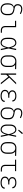

<svg xmlns="http://www.w3.org/2000/svg" viewBox="2894 -3698 812 6640"><g transform="rotate(90 3300.0 -378.0)"><path d="M300 8Q272 8 243.5 2.5Q215 -3 190 -16.5Q165 -30 146 -51.5Q127 -73 115 -99Q103 -125 98.5 -153.5Q94 -182 94 -210V-263Q94 -294 100.5 -323.5Q107 -353 122.5 -379Q138 -405 162.5 -423.5Q187 -442 216 -452Q195 -458 176 -470.5Q157 -483 145 -501.5Q133 -520 127.5 -542Q122 -564 122 -586Q122 -607 127 -628.5Q132 -650 142.5 -669Q153 -688 169 -702.5Q185 -717 204.5 -726Q224 -735 245.5 -739Q267 -743 288 -743Q335 -743 380.5 -729.5Q426 -716 468 -694L448 -660Q412 -680 372 -692.5Q332 -705 291 -705Q266 -705 242 -698Q218 -691 200 -674.5Q182 -658 173 -634.5Q164 -611 164 -587Q164 -568 170 -549.5Q176 -531 187.5 -516.5Q199 -502 217 -493.5Q235 -485 253.5 -481Q272 -477 290.5 -474.5Q309 -472 327.5 -468Q346 -464 364.5 -459Q383 -454 400.5 -447Q418 -440 434 -429Q450 -418 463 -404.5Q476 -391 485 -374Q494 -357 499 -338.5Q504 -320 505 -301Q506 -282 506 -263V-210Q506 -182 501.5 -153.5Q497 -125 485 -99Q473 -73 454 -51.5Q435 -30 410 -16.5Q385 -3 356.5 2.5Q328 8 300 8ZM300 -30Q323 -30 346 -35Q369 -40 388.5 -51.5Q408 -63 423 -81Q438 -99 447 -120Q456 -141 459.5 -164Q463 -187 463 -210V-263Q463 -289 459 -314.5Q455 -340 441.5 -362Q428 -384 406 -398.5Q384 -413 360 -421Q336 -429 310.5 -433Q285 -437 259 -442Q240 -438 222 -429Q204 -420 189.5 -407Q175 -394 164.5 -377Q154 -360 147.5 -341Q141 -322 139 -302.5Q137 -283 137 -263V-210Q137 -187 140.5 -164Q144 -141 153 -120Q162 -99 177 -81Q192 -63 211.5 -51.5Q231 -40 254 -35Q277 -30 300 -30Z M1033 0Q1013 0 992 -3.5Q971 -7 952.5 -16Q934 -25 919 -40Q904 -55 895 -74Q886 -93 882.5 -113.5Q879 -134 879 -155V-492H699V-530H921V-155Q921 -132 927.5 -109Q934 -86 949.5 -69.5Q965 -53 987.5 -45.5Q1010 -38 1033 -38H1111V0Z M1468 8Q1441 8 1414.5 1.5Q1388 -5 1366 -20Q1344 -35 1328 -57Q1312 -79 1302.5 -104.5Q1293 -130 1289.5 -156.5Q1286 -183 1286 -210V-320Q1286 -347 1289.5 -373.5Q1293 -400 1302.5 -425.5Q1312 -451 1328 -473Q1344 -495 1366 -510Q1388 -525 1414.5 -531.5Q1441 -538 1468 -538Q1491 -538 1512.5 -529.5Q1534 -521 1551 -506Q1568 -491 1580.5 -472Q1593 -453 1603 -432.5Q1613 -412 1620.5 -390.5Q1628 -369 1635 -347Q1644 -393 1652 -438.5Q1660 -484 1669 -530H1712Q1698 -465 1684.5 -399Q1671 -333 1656 -268Q1672 -202 1685.5 -134.5Q1699 -67 1714 0H1671Q1662 -47 1653.5 -94.5Q1645 -142 1636 -189Q1629 -167 1621.5 -145Q1614 -123 1604 -102Q1594 -81 1581.5 -61Q1569 -41 1552 -25.5Q1535 -10 1513.5 -1Q1492 8 1468 8ZM1468 -30Q1494 -30 1516 -44Q1538 -58 1552.5 -79Q1567 -100 1576.5 -123.5Q1586 -147 1594 -171Q1602 -195 1608 -219.5Q1614 -244 1619 -268Q1614 -293 1608 -317Q1602 -341 1594 -364.5Q1586 -388 1576 -410.5Q1566 -433 1551.5 -453Q1537 -473 1515 -486.5Q1493 -500 1468 -500Q1447 -500 1426 -494Q1405 -488 1388 -475Q1371 -462 1359 -443.5Q1347 -425 1340.5 -404.5Q1334 -384 1331.5 -362.5Q1329 -341 1329 -320V-210Q1329 -189 1331.5 -167.5Q1334 -146 1340.5 -125.5Q1347 -105 1359 -86.5Q1371 -68 1388 -55Q1405 -42 1426 -36Q1447 -30 1468 -30Z M2099 8Q2071 8 2043 2.5Q2015 -3 1990 -17Q1965 -31 1946 -52.5Q1927 -74 1915 -99.5Q1903 -125 1898.5 -153.5Q1894 -182 1894 -210V-320Q1894 -347 1898 -374Q1902 -401 1913 -426.5Q1924 -452 1941.5 -473Q1959 -494 1982.5 -508.5Q2006 -523 2032.5 -530.5Q2059 -538 2086 -538Q2089 -538 2092.5 -538Q2096 -538 2100 -538L2370 -530V-492L2220 -496Q2240 -482 2255.5 -462Q2271 -442 2281 -418.5Q2291 -395 2294.5 -370Q2298 -345 2298 -320V-210Q2298 -182 2293.5 -154Q2289 -126 2278 -100.5Q2267 -75 2249 -53.5Q2231 -32 2207 -17.5Q2183 -3 2155 2.5Q2127 8 2099 8ZM2099 -30Q2122 -30 2144 -35Q2166 -40 2185 -52Q2204 -64 2218 -82.5Q2232 -101 2240.5 -122Q2249 -143 2252 -165Q2255 -187 2255 -210V-320Q2255 -341 2252.5 -362.5Q2250 -384 2242.5 -404Q2235 -424 2222.5 -442Q2210 -460 2193 -472.5Q2176 -485 2155.5 -491.5Q2135 -498 2113 -499L2100 -500Q2097 -500 2094.5 -500Q2092 -500 2089 -500Q2067 -500 2045.5 -493.5Q2024 -487 2005.5 -475Q1987 -463 1973.5 -445Q1960 -427 1951.5 -406.5Q1943 -386 1940 -364Q1937 -342 1937 -320V-210Q1937 -187 1940.5 -164Q1944 -141 1952.5 -120Q1961 -99 1976 -81.5Q1991 -64 2011 -52Q2031 -40 2053.5 -35Q2076 -30 2099 -30Z M2521 0V-530H2564V-246L2841 -530H2897L2664 -291L2897 0H2845L2824 -26L2635 -261L2564 -188V0Z M3297 8Q3273 8 3248.5 5.5Q3224 3 3201 -4Q3178 -11 3156.5 -22.5Q3135 -34 3118.5 -52.5Q3102 -71 3094 -94.5Q3086 -118 3086 -142Q3086 -166 3093.5 -189Q3101 -212 3117.5 -229.5Q3134 -247 3155 -258.5Q3176 -270 3199 -276Q3179 -283 3160.5 -294Q3142 -305 3128.5 -321Q3115 -337 3108.5 -357.5Q3102 -378 3102 -399Q3102 -421 3109.5 -443Q3117 -465 3132 -481.5Q3147 -498 3166.5 -509.5Q3186 -521 3208 -527Q3230 -533 3252.5 -535.5Q3275 -538 3297 -538Q3319 -538 3341 -536Q3363 -534 3384.5 -527.5Q3406 -521 3425.5 -510.5Q3445 -500 3460 -483.5Q3475 -467 3483.5 -446Q3492 -425 3492 -403Q3492 -402 3492 -401Q3492 -400 3492 -399H3449Q3449 -400 3449 -400.5Q3449 -401 3449 -402Q3449 -419 3442 -434.5Q3435 -450 3423 -461.5Q3411 -473 3395.5 -480.5Q3380 -488 3364 -492.5Q3348 -497 3331 -498.5Q3314 -500 3297 -500Q3280 -500 3263 -498Q3246 -496 3229.5 -492Q3213 -488 3197 -480Q3181 -472 3169 -460Q3157 -448 3151 -431.5Q3145 -415 3145 -398Q3145 -381 3151 -364Q3157 -347 3169.5 -334.5Q3182 -322 3198 -314.5Q3214 -307 3231 -302.5Q3248 -298 3265.5 -296.5Q3283 -295 3300 -295H3359V-256H3300Q3281 -256 3261.5 -254.5Q3242 -253 3223.5 -248Q3205 -243 3187.5 -234.5Q3170 -226 3156 -212.5Q3142 -199 3135.5 -180.5Q3129 -162 3129 -142Q3129 -123 3135.5 -105Q3142 -87 3155.5 -74Q3169 -61 3186.5 -52.5Q3204 -44 3222 -39Q3240 -34 3259 -32Q3278 -30 3297 -30Q3315 -30 3333.5 -31.5Q3352 -33 3369.5 -37.5Q3387 -42 3404 -49.5Q3421 -57 3435 -69Q3449 -81 3457 -97.5Q3465 -114 3465 -133Q3465 -133 3465 -133Q3465 -133 3465 -134H3508Q3508 -133 3508 -132.5Q3508 -132 3508 -132Q3508 -108 3498.5 -86Q3489 -64 3472.5 -47Q3456 -30 3434.5 -19.5Q3413 -9 3390.5 -2.5Q3368 4 3344.5 6Q3321 8 3297 8Z M3900 8Q3872 8 3843.5 2.5Q3815 -3 3790 -16.5Q3765 -30 3746 -51.5Q3727 -73 3715 -99Q3703 -125 3698.5 -153.5Q3694 -182 3694 -210V-263Q3694 -294 3700.5 -323.5Q3707 -353 3722.5 -379Q3738 -405 3762.5 -423.5Q3787 -442 3816 -452Q3795 -458 3776 -470.5Q3757 -483 3745 -501.5Q3733 -520 3727.5 -542Q3722 -564 3722 -586Q3722 -607 3727 -628.5Q3732 -650 3742.5 -669Q3753 -688 3769 -702.5Q3785 -717 3804.5 -726Q3824 -735 3845.5 -739Q3867 -743 3888 -743Q3935 -743 3980.5 -729.5Q4026 -716 4068 -694L4048 -660Q4012 -680 3972 -692.5Q3932 -705 3891 -705Q3866 -705 3842 -698Q3818 -691 3800 -674.5Q3782 -658 3773 -634.5Q3764 -611 3764 -587Q3764 -568 3770 -549.5Q3776 -531 3787.5 -516.5Q3799 -502 3817 -493.5Q3835 -485 3853.5 -481Q3872 -477 3890.5 -474.5Q3909 -472 3927.5 -468Q3946 -464 3964.5 -459Q3983 -454 4000.5 -447Q4018 -440 4034 -429Q4050 -418 4063 -404.5Q4076 -391 4085 -374Q4094 -357 4099 -338.5Q4104 -320 4105 -301Q4106 -282 4106 -263V-210Q4106 -182 4101.5 -153.5Q4097 -125 4085 -99Q4073 -73 4054 -51.5Q4035 -30 4010 -16.5Q3985 -3 3956.5 2.5Q3928 8 3900 8ZM3900 -30Q3923 -30 3946 -35Q3969 -40 3988.5 -51.5Q4008 -63 4023 -81Q4038 -99 4047 -120Q4056 -141 4059.5 -164Q4063 -187 4063 -210V-263Q4063 -289 4059 -314.5Q4055 -340 4041.5 -362Q4028 -384 4006 -398.5Q3984 -413 3960 -421Q3936 -429 3910.5 -433Q3885 -437 3859 -442Q3840 -438 3822 -429Q3804 -420 3789.5 -407Q3775 -394 3764.5 -377Q3754 -360 3747.5 -341Q3741 -322 3739 -302.5Q3737 -283 3737 -263V-210Q3737 -187 3740.5 -164Q3744 -141 3753 -120Q3762 -99 3777 -81Q3792 -63 3811.5 -51.5Q3831 -40 3854 -35Q3877 -30 3900 -30Z M4468 8Q4441 8 4414.5 1.5Q4388 -5 4366 -20Q4344 -35 4328 -57Q4312 -79 4302.5 -104.5Q4293 -130 4289.5 -156.5Q4286 -183 4286 -210V-320Q4286 -347 4289.5 -373.5Q4293 -400 4302.5 -425.5Q4312 -451 4328 -473Q4344 -495 4366 -510Q4388 -525 4414.5 -531.5Q4441 -538 4468 -538Q4491 -538 4512.5 -529.5Q4534 -521 4551 -506Q4568 -491 4580.5 -472Q4593 -453 4603 -432.5Q4613 -412 4620.5 -390.5Q4628 -369 4635 -347Q4644 -393 4652 -438.5Q4660 -484 4669 -530H4712Q4698 -465 4684.5 -399Q4671 -333 4656 -268Q4672 -202 4685.5 -134.5Q4699 -67 4714 0H4671Q4662 -47 4653.5 -94.5Q4645 -142 4636 -189Q4629 -167 4621.5 -145Q4614 -123 4604 -102Q4594 -81 4581.5 -61Q4569 -41 4552 -25.5Q4535 -10 4513.5 -1Q4492 8 4468 8ZM4468 -30Q4494 -30 4516 -44Q4538 -58 4552.5 -79Q4567 -100 4576.5 -123.5Q4586 -147 4594 -171Q4602 -195 4608 -219.5Q4614 -244 4619 -268Q4614 -293 4608 -317Q4602 -341 4594 -364.5Q4586 -388 4576 -410.5Q4566 -433 4551.5 -453Q4537 -473 4515 -486.5Q4493 -500 4468 -500Q4447 -500 4426 -494Q4405 -488 4388 -475Q4371 -462 4359 -443.5Q4347 -425 4340.5 -404.5Q4334 -384 4331.5 -362.5Q4329 -341 4329 -320V-210Q4329 -189 4331.5 -167.5Q4334 -146 4340.5 -125.5Q4347 -105 4359 -86.5Q4371 -68 4388 -55Q4405 -42 4426 -36Q4447 -30 4468 -30ZM4493 -599 4464 -621 4582 -764 4618 -736Z M5099 8Q5071 8 5043 2.5Q5015 -3 4990 -17Q4965 -31 4946 -52.5Q4927 -74 4915 -99.5Q4903 -125 4898.5 -153.5Q4894 -182 4894 -210V-320Q4894 -347 4898 -374Q4902 -401 4913 -426.5Q4924 -452 4941.5 -473Q4959 -494 4982.5 -508.5Q5006 -523 5032.5 -530.5Q5059 -538 5086 -538Q5089 -538 5092.5 -538Q5096 -538 5100 -538L5370 -530V-492L5220 -496Q5240 -482 5255.5 -462Q5271 -442 5281 -418.5Q5291 -395 5294.5 -370Q5298 -345 5298 -320V-210Q5298 -182 5293.5 -154Q5289 -126 5278 -100.5Q5267 -75 5249 -53.5Q5231 -32 5207 -17.5Q5183 -3 5155 2.5Q5127 8 5099 8ZM5099 -30Q5122 -30 5144 -35Q5166 -40 5185 -52Q5204 -64 5218 -82.5Q5232 -101 5240.5 -122Q5249 -143 5252 -165Q5255 -187 5255 -210V-320Q5255 -341 5252.5 -362.5Q5250 -384 5242.5 -404Q5235 -424 5222.5 -442Q5210 -460 5193 -472.5Q5176 -485 5155.5 -491.5Q5135 -498 5113 -499L5100 -500Q5097 -500 5094.5 -500Q5092 -500 5089 -500Q5067 -500 5045.5 -493.5Q5024 -487 5005.5 -475Q4987 -463 4973.5 -445Q4960 -427 4951.5 -406.5Q4943 -386 4940 -364Q4937 -342 4937 -320V-210Q4937 -187 4940.5 -164Q4944 -141 4952.5 -120Q4961 -99 4976 -81.5Q4991 -64 5011 -52Q5031 -40 5053.5 -35Q5076 -30 5099 -30Z M5833 0Q5813 0 5792 -3.5Q5771 -7 5752.5 -16Q5734 -25 5719 -40Q5704 -55 5695 -74Q5686 -93 5682.5 -113.5Q5679 -134 5679 -155V-492H5502V-530H5898V-492H5721V-155Q5721 -132 5727.5 -109Q5734 -86 5749.5 -69.5Q5765 -53 5787.5 -45.5Q5810 -38 5833 -38H5911V0Z M6297 8Q6273 8 6248.5 5.5Q6224 3 6201 -4Q6178 -11 6156.5 -22.5Q6135 -34 6118.5 -52.5Q6102 -71 6094 -94.5Q6086 -118 6086 -142Q6086 -166 6093.5 -189Q6101 -212 6117.5 -229.5Q6134 -247 6155 -258.5Q6176 -270 6199 -276Q6179 -283 6160.5 -294Q6142 -305 6128.5 -321Q6115 -337 6108.5 -357.5Q6102 -378 6102 -399Q6102 -421 6109.5 -443Q6117 -465 6132 -481.5Q6147 -498 6166.5 -509.5Q6186 -521 6208 -527Q6230 -533 6252.5 -535.5Q6275 -538 6297 -538Q6319 -538 6341 -536Q6363 -534 6384.5 -527.5Q6406 -521 6425.5 -510.5Q6445 -500 6460 -483.5Q6475 -467 6483.5 -446Q6492 -425 6492 -403Q6492 -402 6492 -401Q6492 -400 6492 -399H6449Q6449 -400 6449 -400.5Q6449 -401 6449 -402Q6449 -419 6442 -434.5Q6435 -450 6423 -461.5Q6411 -473 6395.5 -480.5Q6380 -488 6364 -492.5Q6348 -497 6331 -498.5Q6314 -500 6297 -500Q6280 -500 6263 -498Q6246 -496 6229.5 -492Q6213 -488 6197 -480Q6181 -472 6169 -460Q6157 -448 6151 -431.5Q6145 -415 6145 -398Q6145 -381 6151 -364Q6157 -347 6169.5 -334.5Q6182 -322 6198 -314.5Q6214 -307 6231 -302.5Q6248 -298 6265.5 -296.5Q6283 -295 6300 -295H6359V-256H6300Q6281 -256 6261.5 -254.5Q6242 -253 6223.5 -248Q6205 -243 6187.5 -234.5Q6170 -226 6156 -212.5Q6142 -199 6135.5 -180.5Q6129 -162 6129 -142Q6129 -123 6135.5 -105Q6142 -87 6155.5 -74Q6169 -61 6186.5 -52.5Q6204 -44 6222 -39Q6240 -34 6259 -32Q6278 -30 6297 -30Q6315 -30 6333.5 -31.5Q6352 -33 6369.5 -37.5Q6387 -42 6404 -49.5Q6421 -57 6435 -69Q6449 -81 6457 -97.5Q6465 -114 6465 -133Q6465 -133 6465 -133Q6465 -133 6465 -134H6508Q6508 -133 6508 -132.5Q6508 -132 6508 -132Q6508 -108 6498.5 -86Q6489 -64 6472.5 -47Q6456 -30 6434.5 -19.5Q6413 -9 6390.5 -2.5Q6368 4 6344.5 6Q6321 8 6297 8Z"/></g></svg>

Font: Iosevka Slab XLtEx
Style: Regular
Weight: 200
Width: 7
Monospace: yes
Designer: Belleve Invis
Foundry: Belleve Invis
Version: Version 11.1.0; ttfautohint (v1.8.3)